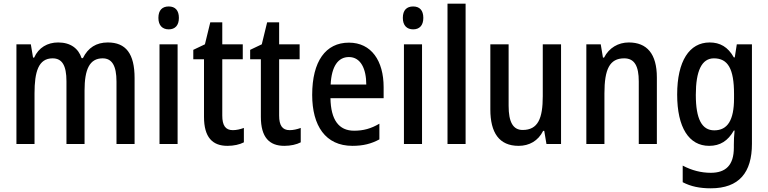

<svg xmlns="http://www.w3.org/2000/svg" viewBox="-20 -780 4161 1040"><path d="M564 -550C502 -550 457 -522 429 -465H422C405 -517 363 -550 295 -550C237 -550 189 -522 165 -468H159L147 -540H69V0H167V-274C167 -391 188 -464 265 -464C316 -464 340 -426 340 -340V0H438V-290C438 -404 465 -464 536 -464C586 -464 611 -425 611 -338V0H709V-357C709 -489 662 -550 564 -550Z M894 -745C859 -745 838 -725 838 -683C838 -642 860 -621 894 -621C928 -621 949 -642 949 -683C949 -724 929 -745 894 -745ZM942 -540H844V0H942Z M1241 -75C1201 -75 1184 -101 1184 -154V-459H1295V-540H1184V-659H1119L1090 -540L1027 -510V-459H1085V-147C1085 -36 1131 10 1212 10C1246 10 1278 3 1301 -9V-87C1282 -80 1261 -75 1241 -75Z M1549 -75C1509 -75 1492 -101 1492 -154V-459H1603V-540H1492V-659H1427L1398 -540L1335 -510V-459H1393V-147C1393 -36 1439 10 1520 10C1554 10 1586 3 1609 -9V-87C1590 -80 1569 -75 1549 -75Z M1870 -549C1744 -549 1671 -448 1671 -266C1671 -99 1743 10 1889 10C1946 10 1991 -1 2035 -25V-110C1989 -83 1948 -72 1898 -72C1815 -72 1772 -131 1770 -248H2058V-308C2058 -450 1992 -549 1870 -549ZM1870 -471C1934 -471 1964 -407 1964 -322H1771C1776 -422 1812 -471 1870 -471Z M2218 -745C2183 -745 2162 -725 2162 -683C2162 -642 2184 -621 2218 -621C2252 -621 2273 -642 2273 -683C2273 -724 2253 -745 2218 -745ZM2266 -540H2168V0H2266Z M2502 0V-760H2404V0Z M3019 -540H2920V-259C2920 -138 2894 -76 2811 -76C2759 -76 2735 -119 2735 -207V-540H2636V-187C2636 -61 2684 10 2789 10C2847 10 2895 -17 2922 -71H2928L2940 0H3019Z M3386 -550C3329 -550 3279 -521 3252 -468H3246L3234 -540H3156V0H3254V-274C3254 -405 3282 -464 3361 -464C3417 -464 3440 -422 3440 -339V0H3538V-360C3538 -489 3484 -550 3386 -550Z M3824 -550C3714 -550 3648 -449 3648 -268C3648 -89 3712 10 3821 10C3881 10 3923 -17 3955 -73H3959C3956 -48 3955 -16 3955 4V20C3955 115 3911 156 3830 156C3778 156 3727 143 3678 117V207C3722 230 3770 240 3830 240C3984 240 4053 154 4053 -1V-540H3971L3960 -469H3955C3923 -526 3880 -550 3824 -550ZM3847 -464C3923 -464 3956 -407 3956 -271V-247C3956 -129 3921 -74 3849 -74C3782 -74 3749 -135 3749 -266C3749 -396 3781 -464 3847 -464Z"/></svg>

Font: Noto Sans Thai Cond Med
Style: Regular
Weight: 500
Width: 3
Designer: Monotype Design Team
Foundry: Monotype Imaging Inc.
Version: Version 2.002